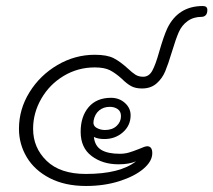

<svg xmlns="http://www.w3.org/2000/svg" viewBox="-20 -645 709 638"><path d="M669 -612Q669 -600 663.5 -594.5Q658 -589 650 -589Q623 -589 603.5 -575Q584 -561 574 -538Q565 -518 551 -472Q539 -432 529 -408Q519 -384 500 -367.5Q481 -351 452 -351Q430 -351 415.5 -359Q401 -367 385 -383Q364 -402 345.5 -411.5Q327 -421 295 -421Q239 -421 192 -393Q145 -365 117.5 -317.5Q90 -270 90 -217Q90 -154 135 -110.5Q180 -67 265 -67Q379 -67 432 -109Q409 -99 374 -99Q321 -99 284.5 -126.5Q248 -154 248 -207Q248 -258 274.5 -289Q301 -320 349 -320Q376 -320 395 -303Q414 -286 414 -262Q414 -228 388.5 -205.5Q363 -183 327 -183Q305 -183 292 -190Q295 -160 316.5 -147Q338 -134 378 -134Q394 -134 408 -138Q422 -142 442 -150Q462 -159 469 -159Q486 -159 486 -136Q486 -109 456.5 -84Q427 -59 376.5 -43Q326 -27 266 -27Q196 -27 145.5 -53Q95 -79 69 -122.5Q43 -166 43 -217Q43 -282 78 -338.5Q113 -395 171 -429Q229 -463 295 -463Q336 -463 358 -451.5Q380 -440 404 -418Q420 -403 430.5 -396.5Q441 -390 456 -390Q475 -390 486 -410Q497 -430 509 -473Q524 -525 536 -551Q572 -625 654 -625Q669 -625 669 -612ZM329 -213Q353 -213 367.5 -226.5Q382 -240 382 -259Q382 -275 371 -282.5Q360 -290 345 -290Q324 -290 309.5 -278Q295 -266 291 -244Q288 -228 300.5 -220.5Q313 -213 329 -213Z"/></svg>

Font: Mali Light
Style: Italic
Weight: 300
Italic angle: -10°
Version: Version 1.000; ttfautohint (v1.6)